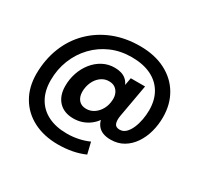

<svg xmlns="http://www.w3.org/2000/svg" viewBox="-177 -885 1386 1328"><g transform="rotate(30 516.5 -221.0)"><path d="M430 216Q318 216 234 173Q150 130 103.5 51Q57 -28 57 -134Q58 -249 96 -345Q134 -441 204.5 -511Q275 -581 371 -619.5Q467 -658 584 -658Q701 -658 787 -614Q873 -570 919.5 -491.5Q966 -413 966 -310Q966 -249 950.5 -192.5Q935 -136 904.5 -91.5Q874 -47 830 -21Q786 5 728 5Q657 5 624.5 -35.5Q592 -76 601 -142L604 -174L624 -118Q600 -61 548 -27Q496 7 432 7Q357 7 314.5 -38Q272 -83 272 -161Q272 -216 289 -266Q306 -316 337.5 -355.5Q369 -395 412 -418Q455 -441 507 -441Q565 -441 598 -413Q631 -385 638 -332L617 -317L638 -433H752L705 -169Q699 -132 707.5 -109Q716 -86 748 -86Q776 -86 796.5 -106Q817 -126 831 -158.5Q845 -191 852 -229.5Q859 -268 859 -305Q859 -385 825 -443Q791 -501 727 -532Q663 -563 572 -563Q484 -563 410 -531Q336 -499 281 -441.5Q226 -384 195.5 -308Q165 -232 165 -145Q165 -61 199 -1.5Q233 58 296 89Q359 120 446 120Q492 120 537 110.5Q582 101 619 84L641 175Q594 196 540.5 206Q487 216 430 216ZM476 -95Q510 -95 538.5 -114.5Q567 -134 584.5 -166.5Q602 -199 604 -239Q606 -268 596.5 -290.5Q587 -313 568 -326.5Q549 -340 519 -340Q491 -340 468 -327Q445 -314 428.5 -292.5Q412 -271 403 -243Q394 -215 394 -185Q394 -145 415 -120Q436 -95 476 -95Z"/></g></svg>

Font: DM Sans 36pt ExtraBold
Style: Italic
Weight: 800
Italic angle: -10°
Designer: Colophon Foundry, Jonny Pinhorn
Foundry: Colophon Foundry
Version: Version 4.004;gftools[0.9.30]